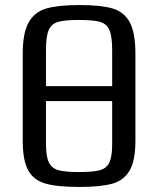

<svg xmlns="http://www.w3.org/2000/svg" viewBox="-20 -730 628 760"><path d="M516 -517V-173Q516 -93 492.5 -54Q469 -15 423 -2.5Q377 10 293 10Q206 10 159.5 -3.5Q113 -17 91.5 -56Q70 -95 70 -173V-517Q70 -600 93.5 -641.5Q117 -683 163.5 -696.5Q210 -710 293 -710Q380 -710 425.5 -696.5Q471 -683 493.5 -642Q516 -601 516 -517ZM162 -532V-389H424V-532Q424 -587 413 -611.5Q402 -636 375.5 -643.5Q349 -651 293 -651Q237 -651 210.5 -643.5Q184 -636 173 -611.5Q162 -587 162 -532ZM424 -160V-330H162V-160Q162 -109 174 -86Q186 -63 212.5 -56Q239 -49 293 -49Q348 -49 374.5 -56Q401 -63 412.5 -86Q424 -109 424 -160Z"/></svg>

Font: Play
Style: Regular
Weight: 400
Designer: Jonas Hecksher (Cyrillic expansion: Cyreal)
Foundry: Jonas Hecksher, Playtype, e-types AS
Version: Version 2.101; ttfautohint (v1.5.65-e2d9)